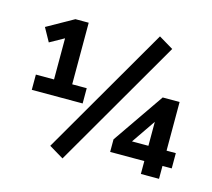

<svg xmlns="http://www.w3.org/2000/svg" viewBox="-106 -846 1105 1001"><g transform="rotate(15 446.5 -346.0)"><path d="M64.7 -276.5H339.2V-358.8H260.8V-691.2H189.2L46.1 -610.8L86.3 -538.2L203.9 -603.9H162.7V-358.8H64.7ZM311.8 27.5 716.7 -671.6 638.2 -718.6 233.3 -19.6ZM727.5 0H825.5V-69.6H875.5V-152H825.5V-414.7H734.3L543.1 -137.3V-69.6H727.5ZM727.5 -152H625.5V-132.4L751 -315.7H727.5Z"/></g></svg>

Font: LL Pando Sans
Style: Bold
Weight: 700
Designer: Joshua Smith
Foundry: Joshua Smith
Version: Version 1.000;Glyphs 3.2.1 (3258)